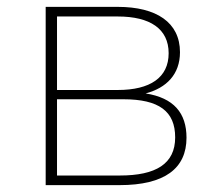

<svg xmlns="http://www.w3.org/2000/svg" viewBox="-20 -539 637 559"><path d="M404 -267C465 -283 504 -323 504 -387C504 -474 435 -519 323 -519H113V0H328C460 0 523 -49 523 -138C523 -210 486 -254 404 -267ZM146 -491H323C417 -491 471 -455 471 -384C471 -313 417 -277 323 -277H146ZM146 -28V-250H339C443 -250 490 -215 490 -139C490 -62 434 -28 329 -28Z"/></svg>

Font: Talent ExtraLight
Style: Regular
Weight: 200
Designer: Mike Powis
Version: Version 1.001;hotconv 1.0.109;makeotfexe 2.5.65596